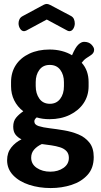

<svg xmlns="http://www.w3.org/2000/svg" viewBox="-20 -732 511 973"><path d="M237 221Q178 221 127.5 204.5Q77 188 46.5 156Q16 124 16 80Q16 42 37 15.5Q58 -11 89 -26Q70 -35 58.5 -50Q47 -65 47 -90Q47 -118 61.5 -135.5Q76 -153 98 -168Q68 -191 52 -223.5Q36 -256 36 -295V-316Q36 -365 60 -402Q84 -439 128.5 -460Q173 -481 231 -481Q264 -481 293 -473.5Q322 -466 345 -452Q362 -492 377 -506Q392 -520 406 -520Q430 -520 443.5 -506Q457 -492 457 -480Q457 -471 452.5 -464Q448 -457 440 -452Q431 -446 418 -437.5Q405 -429 394 -414Q412 -394 420.5 -369.5Q429 -345 429 -316V-295Q429 -247 404 -209.5Q379 -172 334 -150Q289 -128 231 -128Q195 -128 166 -137Q161 -133 157.5 -128Q154 -123 154 -117Q154 -100 176 -93Q198 -86 232 -82Q266 -78 304.5 -71.5Q343 -65 377 -51Q411 -37 433 -9.5Q455 18 455 64Q455 120 423.5 154.5Q392 189 342.5 205Q293 221 237 221ZM235 138Q274 138 301.5 119Q329 100 329 68Q329 47 317 34Q305 21 284.5 14.5Q264 8 240 4.5Q216 1 192 -2Q168 9 153 26Q138 43 138 67Q138 100 166.5 119Q195 138 235 138ZM233 -206Q266 -206 285 -231Q304 -256 304 -295V-316Q304 -353 285.5 -378Q267 -403 232 -403Q198 -403 179.5 -378Q161 -353 161 -316V-296Q161 -258 179.5 -232Q198 -206 233 -206ZM102 -574Q90 -574 82 -586.5Q74 -599 74 -614Q74 -625 79 -635Q84 -645 96 -651L200 -707Q209 -712 217 -712Q224 -712 234 -707L338 -652Q350 -646 354.5 -635.5Q359 -625 359 -613Q359 -599 351.5 -586.5Q344 -574 331 -574Q329 -574 326 -575Q323 -576 321 -577L217 -633L113 -577Q110 -576 107 -575Q104 -574 102 -574Z"/></svg>

Font: Dosis ExtraLight
Style: Bold
Weight: 700
Version: Version 3.001; ttfautohint (v1.8.2)